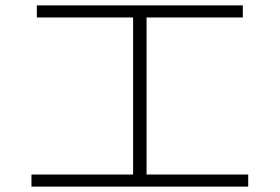

<svg xmlns="http://www.w3.org/2000/svg" viewBox="-20 -717 1040 714"><path d="M97 -23V-68H475V-652H117V-697H883V-652H525V-68H903V-23Z"/></svg>

Font: M PLUS 2 Thin Light
Style: Regular
Weight: 300
Version: Version 1.001